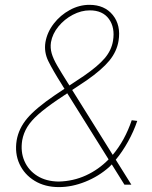

<svg xmlns="http://www.w3.org/2000/svg" viewBox="-20 -757 624 787"><path d="M221.6 9.9Q164.1 9.9 122 -15.8Q79.9 -41.5 59.8 -85Q39.8 -128.6 48.3 -181.8Q56.8 -230.8 91.6 -272Q126.4 -313.2 204.5 -366.5L244.3 -393.1L238.6 -402Q236.9 -404.8 233.7 -410.2Q196.4 -469.1 178.1 -506.4Q159.8 -543.7 166.2 -583.8Q173.3 -625 200.3 -660Q227.3 -695 266.2 -716.1Q305 -737.2 346.6 -737.2Q408.7 -737.2 442.5 -695.3Q476.2 -653.4 465.9 -589.5Q458.8 -545.8 428.3 -508.5Q397.7 -471.2 335.2 -427.6L275.9 -388.1L442.1 -122.2Q492.2 -181.8 519.9 -264.2L542.6 -261.4Q528.1 -218.4 504.8 -176.5Q481.5 -134.6 454.5 -102.3L518.5 0H490.1L438.2 -83.1Q433.2 -77.8 427.6 -72.4Q384.6 -34.1 329.7 -12.1Q274.9 9.9 221.6 9.9ZM425.1 -103.7 255.7 -374.6 215.9 -348Q166.9 -314.6 136.9 -288Q106.9 -261.4 91.6 -236.2Q76.3 -210.9 71 -181.8Q63.6 -134.9 80.1 -96.9Q96.6 -58.9 132.6 -36.2Q168.7 -13.5 220.2 -12.8Q280.5 -14.2 332.6 -38.2Q384.6 -62.1 425.1 -103.7ZM264.6 -406.6 323.9 -446Q382.1 -486.2 409.4 -518.5Q436.8 -550.8 443.2 -589.5Q452.1 -643.8 426.5 -679.2Q400.9 -714.5 348 -714.5Q312.9 -714.5 278.4 -696.4Q244 -678.3 219.5 -648.4Q195 -618.6 188.9 -583.8Q185.4 -560.7 191.8 -538.4Q198.2 -516 214.7 -487.7Q231.2 -459.5 257.1 -418.3L258.5 -416.2Z"/></svg>

Font: Inter UI Thin
Style: Italic
Weight: 100
Italic angle: -9.39999°
Designer: Rasmus Andersson
Foundry: rsms
Version: 3.2;8d6f07862